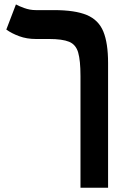

<svg xmlns="http://www.w3.org/2000/svg" viewBox="-20 -632 626 876"><path d="M473.1 -344.7V224.6H347.2V-285.2Q347.2 -356 336.7 -392.3Q326.2 -428.7 295.4 -441.4Q264.6 -454.1 203.6 -454.1H143.6Q102.1 -454.1 67.6 -466.8Q33.2 -479.5 8.8 -497.1L52.7 -611.8Q64 -605 90.1 -595.5Q116.2 -585.9 143.1 -585.9H226.6Q322.3 -585.9 376 -563.5Q429.7 -541 451.4 -488.3Q473.1 -435.5 473.1 -344.7Z"/></svg>

Font: Cascadia Code
Style: Regular
Weight: 400
Monospace: yes
Designer: Aaron Bell
Foundry: Saja Typeworks
Version: Version 2106.017